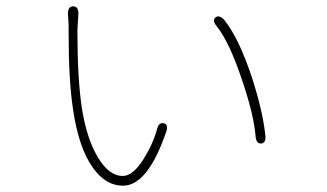

<svg xmlns="http://www.w3.org/2000/svg" viewBox="-20 -581 1040 610"><path d="M371 9Q316 9 276 -47Q230 -110 212 -234Q198 -325 198 -477Q198 -489 198 -501L196 -536Q195 -561 213 -561Q230 -560 229 -536L227 -504Q226 -492 226 -480Q226 -331 240 -238Q255 -142 290.5 -82Q326 -22 370 -22Q402 -22 435 -74Q466 -123 479 -171Q485 -194 501 -189Q516 -185 508 -162Q449 9 371 9ZM810 -125Q794 -124 792 -148Q787 -214 750 -324Q709 -447 669 -497Q653 -516 665 -526Q677 -535 693 -517Q739 -460 781 -333Q815 -227 823 -151Q826 -127 810 -125Z"/></svg>

Font: Resource Han Rounded KR ExtraLight
Style: Regular
Weight: 250
Designer: Cyano Hao (round all glyphs); Ryoko NISHIZUKA 西塚涼子 (kana, bopomofo & ideographs); Paul D. Hunt (Latin, Greek & Cyrillic)
Foundry: Cyano Hao
Version: 0.990